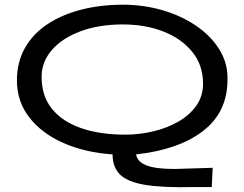

<svg xmlns="http://www.w3.org/2000/svg" viewBox="-20 -650 1040 817"><path d="M803 146Q672 149 597 136.5Q522 124 490.5 92.5Q459 61 459 7Q342 -1 250 -41.5Q158 -82 105 -150Q52 -218 52 -308Q52 -386 86.5 -446.5Q121 -507 182.5 -547.5Q244 -588 326 -609Q408 -630 503 -630Q591 -630 671.5 -606.5Q752 -583 815 -540Q878 -497 914 -438.5Q950 -380 948 -311Q948 -173 844.5 -93Q741 -13 559 7Q564 38 602.5 53.5Q641 69 723 69L885 64L881 146ZM513 -77Q573 -77 632 -91Q691 -105 739 -132.5Q787 -160 815.5 -200.5Q844 -241 844 -294Q844 -373 798 -429.5Q752 -486 675 -516Q598 -546 503 -546Q401 -546 323 -517Q245 -488 201 -437.5Q157 -387 157 -323Q157 -241 201.5 -186.5Q246 -132 326 -104.5Q406 -77 513 -77Z"/></svg>

Font: Inconsolata UltraExpanded Medium
Style: Regular
Weight: 500
Width: 9
Monospace: yes
Designer: Raph Levien, Cyreal, Brenton Simpson
Foundry: Raph Levien, Cyreal, Google
Version: Version 3.001; ttfautohint (v1.8.2.53-6de2)